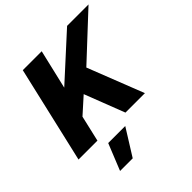

<svg xmlns="http://www.w3.org/2000/svg" viewBox="-235 -827 1235 1235"><g transform="rotate(-45 382.5 -209.5)"><path d="M14 0 167 -660H339L276 -392L570 -660H765L468 -383L618 0H441L335 -274L227 -177L186 0ZM379 60 266 241H151L224 60Z"/></g></svg>

Font: Elaine Sans
Style: Bold Italic
Weight: 700
Italic angle: -13°
Designer: Wei Huang
Foundry: Wei Huang
Version: Version 2.001;December 24, 2019;FontCreator 12.0.0.2547 64-b